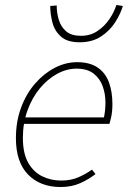

<svg xmlns="http://www.w3.org/2000/svg" viewBox="-20 -740 514 772"><path d="M224 12Q142 12 93 -38Q44 -88 44 -184Q44 -252 65 -308Q86 -364 121.5 -404.5Q157 -445 200.5 -467.5Q244 -490 290 -490Q341 -490 372.5 -468.5Q404 -447 418 -409Q432 -371 432 -322Q432 -306 430.5 -291.5Q429 -277 426 -264.5Q423 -252 420 -242H68L74 -268H398Q401 -283 402.5 -297.5Q404 -312 404 -328Q404 -362 393 -393Q382 -424 356.5 -444Q331 -464 288 -464Q248 -464 209.5 -443Q171 -422 140 -384.5Q109 -347 90.5 -296Q72 -245 72 -186Q72 -123 93.5 -85.5Q115 -48 150 -31Q185 -14 226 -14Q264 -14 293.5 -26.5Q323 -39 350 -58L364 -40Q337 -19 302.5 -3.5Q268 12 224 12ZM300 -570Q251 -570 225.5 -592.5Q200 -615 191 -649Q182 -683 182 -716L208 -718Q208 -688 216.5 -660Q225 -632 246 -614Q267 -596 306 -596Q343 -596 371.5 -615Q400 -634 419.5 -662.5Q439 -691 448 -720L474 -716Q465 -685 443.5 -651Q422 -617 386.5 -593.5Q351 -570 300 -570Z"/></svg>

Font: Source Sans 3
Style: Italic
Weight: 200
Italic angle: -11°
Designer: Paul D. Hunt
Foundry: Adobe
Version: Version 3.046;hotconv 1.0.118;makeotfexe 2.5.65603